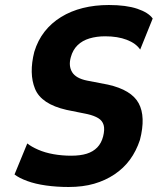

<svg xmlns="http://www.w3.org/2000/svg" viewBox="-20 -736 633 767"><path d="M254 11Q207 11 164 5Q121 -1 88.5 -13Q56 -25 38 -39L89 -163Q105 -150 132.5 -138Q160 -126 194 -120Q228 -114 264 -114Q301 -114 326.5 -122Q352 -130 368.5 -147Q385 -164 392 -191Q399 -219 394 -236.5Q389 -254 372.5 -264Q356 -274 330 -280L246 -297Q145 -320 120 -381Q95 -442 117 -529Q131 -575 158 -609.5Q185 -644 224 -668Q263 -692 311 -704Q359 -716 415 -716Q484 -716 528.5 -701Q573 -686 590 -662L540 -538Q523 -563 486.5 -577Q450 -591 400 -591Q366 -591 337.5 -582.5Q309 -574 290 -555.5Q271 -537 263 -508Q253 -473 268 -448Q283 -423 328 -414L411 -398Q505 -377 534 -323.5Q563 -270 539 -177Q524 -132 499 -98Q474 -64 437.5 -39.5Q401 -15 356 -2Q311 11 254 11Z"/></svg>

Font: Nunito Sans 7pt Condensed ExtraBold
Style: Italic
Weight: 800
Width: 3
Italic angle: -9°
Designer: Vernon Adams
Foundry: Vernon Adams
Version: Version 3.101;gftools[0.9.27]